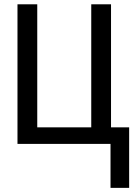

<svg xmlns="http://www.w3.org/2000/svg" viewBox="-20 -679 640 906"><path d="M589.4 -78.1V207.5H501.5V0H62.5V-658.7H155.8V-78.1H410.6V-658.7H503.9V-78.1Z"/></svg>

Font: Liberation Mono
Style: Regular
Weight: 400
Monospace: yes
Designer: Steve Matteson
Foundry: Ascender Corporation
Version: Version 2.1.5